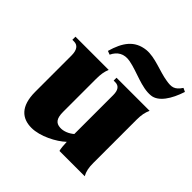

<svg xmlns="http://www.w3.org/2000/svg" viewBox="-195 -872 1042 1042"><g transform="rotate(45 326.0 -351.5)"><path d="M201 19C267 19 349 -24 390 -63C391 -38 393 -12 397 0H591C578 -23 573 -48 573 -84V-416C573 -452 578 -476 589 -500H335V-478H347C375 -478 389 -459 389 -421V-122C367 -103 337 -90 310 -92C278 -94 261 -112 261 -164V-416C261 -452 265 -476 275 -500H20V-476H33C62 -476 77 -454 77 -412V-134C77 -22 129 19 201 19ZM199 -570 220 -562C239 -602 272 -623 321 -614C391 -601 468 -557 535 -564C587 -569 627 -631 652 -708L631 -718C603 -676 581 -674 539 -681C478 -690 406 -727 343 -721C262 -712 224 -657 199 -570Z"/></g></svg>

Font: Sinistre Bold
Style: Regular
Weight: 900
Designer: Jules Durand
Foundry: Collletttivo
Version: Version 69.420;Glyphs 3.2 (3217)